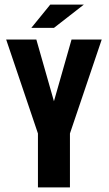

<svg xmlns="http://www.w3.org/2000/svg" viewBox="-20 -820 475 840"><path d="M425 -647 286 -236V0H146V-236L7 -647H139L216 -377L293 -647ZM347 -800 216 -698H117L200 -800Z"/></svg>

Font: Squada One
Style: Regular
Weight: 400
Version: Version 1.001